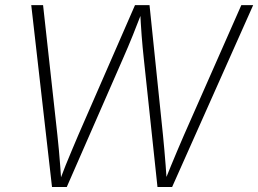

<svg xmlns="http://www.w3.org/2000/svg" viewBox="-20 -748 1033 768"><path d="M188 0 105 -727.5H152.3L209.5 -208.5Q212.9 -178.2 215.6 -147.7Q218.3 -117.2 220.7 -86.4Q223.1 -55.7 225.1 -23.9H218.3Q230 -55.7 242.4 -86.4Q254.9 -117.2 267.8 -147.7Q280.8 -178.2 293.5 -208.5L520 -727.5H578.1L631.8 -208.5Q634.8 -178.2 637.5 -147.7Q640.1 -117.2 642.6 -86.4Q645 -55.7 647 -23.9H639.2Q651.9 -55.7 664.6 -86.4Q677.2 -117.2 690.2 -147.7Q703.1 -178.2 716.3 -208.5L945.3 -727.5H992.7L668.5 0H609.9L555.2 -513.2Q550.3 -558.1 546.6 -605.5Q543 -652.8 540.5 -706.1H550.3Q530.3 -653.8 511.2 -606.7Q492.2 -559.6 471.7 -513.2L247.1 0Z"/></svg>

Font: Inter ExtraLight
Style: Italic
Weight: 250
Italic angle: -9.3988°
Designer: Rasmus Andersson
Foundry: rsms
Version: Version 4.001;git-66647c0bb